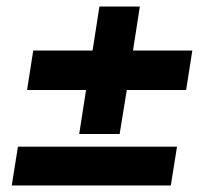

<svg xmlns="http://www.w3.org/2000/svg" viewBox="-20 -569 640 589"><path d="M223 -158 244 -293H63L82 -414H264L285 -549H409L388 -414H570L551 -293H369L347 -158ZM16 0 35 -119H523L504 0Z"/></svg>

Font: Nunito Sans 8pt Black
Style: Italic
Weight: 900
Italic angle: -9°
Version: Version 3.101;gftools[0.9.27]